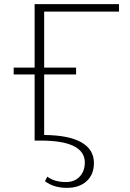

<svg xmlns="http://www.w3.org/2000/svg" viewBox="-20 -678 625 926"><path d="M193 -622V-352H347V-319H193V-27Q312 -26 372.5 8.5Q433 43 433 108Q433 164 397.5 196Q362 228 303 228Q239 228 197 196L208 174Q243 200 298 200Q340 200 364.5 173.5Q389 147 389 106Q389 0 175 0H147V-319H46V-352H147V-658H554V-622Z"/></svg>

Font: Ysabeau SC Light
Style: Regular
Weight: 300
Designer: Christian Thalmann (Catharsis Fonts)
Version: Version 0.003